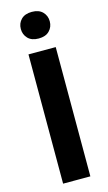

<svg xmlns="http://www.w3.org/2000/svg" viewBox="-139 -972 576 1020"><g transform="rotate(-15 149.0 -462.5)"><path d="M74 0H223.9V-710.9H74ZM69.6 -851.6Q69.6 -820.6 90.1 -799.4Q110.6 -778.3 148.9 -778.3Q187.5 -778.3 208.1 -799.4Q228.8 -820.6 228.8 -851.6Q228.8 -882.6 208.1 -903.6Q187.5 -924.6 149.2 -924.6Q110.8 -924.6 90.2 -903.6Q69.6 -882.6 69.6 -851.6Z"/></g></svg>

Font: Roboto Flex
Style: Regular
Weight: 400
Designer: Berlow after Robertson
Foundry: Google
Version: Version 3.200;gftools[0.9.32]